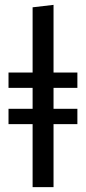

<svg xmlns="http://www.w3.org/2000/svg" viewBox="-20 -769 353 789"><path d="M298 -471H200V-749L114 -739V-471H15V-408H114V-322H15V-259H114V0H200V-259H298V-322H200V-408H298Z"/></svg>

Font: Fira Sans
Style: Regular
Weight: 400
Designer: Carrois Corporate & Edenspiekermann AG
Foundry: Carrois Corporate GbR & Edenspiekermann AG
Version: Version 4.203